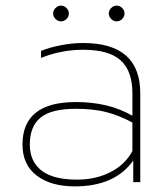

<svg xmlns="http://www.w3.org/2000/svg" viewBox="-20 -648 594 683"><path d="M197 -628Q208 -628 216.5 -619.5Q225 -611 225 -600Q225 -589 216.5 -580.5Q208 -572 197 -572Q186 -572 177.5 -580.5Q169 -589 169 -600Q169 -611 177.5 -619.5Q186 -628 197 -628ZM395 -628Q406 -628 414.5 -619.5Q423 -611 423 -600Q423 -589 414.5 -580.5Q406 -572 395 -572Q384 -572 375.5 -580.5Q367 -589 367 -600Q367 -611 375.5 -619.5Q384 -628 395 -628ZM60 -134Q60 -285 250 -285Q368 -285 451 -236V-317Q451 -395 409.5 -433Q368 -471 276 -471Q198 -471 126 -442V-467Q155 -479 196 -487Q237 -495 276 -495Q479 -495 479 -316V0H454V-77Q389 15 246 15Q161 15 110.5 -23.5Q60 -62 60 -134ZM250 -261Q162 -261 124 -229.5Q86 -198 86 -134Q86 -74 127.5 -41.5Q169 -9 254 -9Q321 -9 373.5 -36Q426 -63 451 -111V-212Q403 -238 357 -249.5Q311 -261 250 -261Z"/></svg>

Font: Prompt Thin
Style: Regular
Weight: 100
Designer: Katatrad Team
Foundry: CadsonDemak
Version: Version 1.030